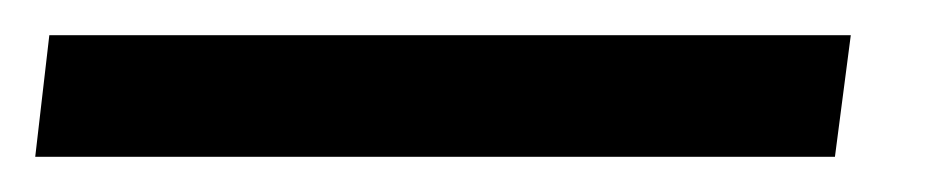

<svg xmlns="http://www.w3.org/2000/svg" viewBox="-64 43 540 109"><path d="M-44 132 -36 63H419L410 132Z"/></svg>

Font: Archivo Narrow
Style: Bold Italic
Weight: 700
Italic angle: -8°
Designer: Hector Gatti
Foundry: Omnibus-Type
Version: Version 3.002